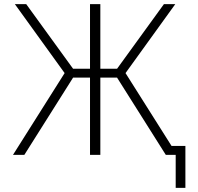

<svg xmlns="http://www.w3.org/2000/svg" viewBox="-20 -750 961 930"><path d="M416 0V-374H334L98 0H43L293 -396L52 -730H107L334 -417H416V-730H466V-417H547L774 -730H829L588 -396L811 -43H878V160H831V0H801H783L547 -374H466V0Z"/></svg>

Font: Mplus 1p Light
Style: Regular
Weight: 300
Version: Version 1.061